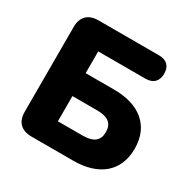

<svg xmlns="http://www.w3.org/2000/svg" viewBox="-157 -857 1003 1009"><g transform="rotate(30 344.0 -352.5)"><path d="M414 0C567 0 662 -77 662 -216C662 -354 567 -431 414 -431H240V-563H527C573 -563 599 -589 599 -635C599 -680 573 -705 527 -705H160C98 -705 64 -671 64 -610V-95C64 -34 98 0 160 0ZM240 -292H389C457 -292 487 -267 487 -216C487 -164 457 -139 389 -139H240Z"/></g></svg>

Font: Nunito Black
Style: Regular
Weight: 900
Designer: Vernon Adams
Foundry: Vernon Adams
Version: Version 3.602